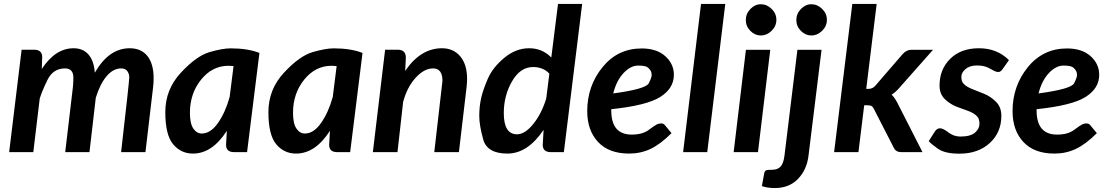

<svg xmlns="http://www.w3.org/2000/svg" viewBox="-20 -763 5547 963"><path d="M587.9 -419.9Q547.9 -419.9 514.9 -381.1Q481.9 -342.3 460.4 -272.5L428.7 0H307.1L345.7 -326.7Q348.1 -353.5 348.1 -373Q348.1 -419.9 306.2 -419.9Q246.1 -419.9 217.8 -361.6Q189.5 -303.2 179.2 -268.1L147 0H25.9L88.4 -513.7H150.9Q191.9 -513.7 191.9 -476.1V-474.6Q191.9 -473.6 191.4 -472.2L190.9 -454.6Q190.4 -438.5 189.5 -417Q257.8 -521 349.1 -521Q396.5 -521 423.8 -489.5Q451.2 -458 455.6 -398.4Q525.9 -521 630.4 -521Q688 -521 719.2 -482.2Q750.5 -443.4 750.5 -370.6Q750.5 -345.2 748 -326.7L709.5 0H587.4Q628.4 -356.9 628.4 -375Q628.4 -393.1 618.4 -406.5Q608.4 -419.9 587.9 -419.9Z M991.7 -93.3Q1036.1 -93.3 1073 -145.8Q1109.9 -198.2 1131.8 -276.4L1151.4 -431.6Q1137.7 -433.1 1126.5 -433.1Q1044.9 -433.1 988.8 -363.8Q932.6 -294.4 932.6 -197.3Q932.6 -143.1 949.7 -118.2Q966.8 -93.3 991.7 -93.3ZM1136.7 -520.5Q1222.2 -520.5 1281.2 -497.6L1219.2 0H1153.8Q1113.8 0 1113.8 -37.1L1117.7 -106.9Q1044.4 7.3 947.8 7.3Q887.2 7.3 848.1 -39.8Q809.1 -86.9 809.1 -200.7Q809.1 -314.5 887.2 -398.4Q965.3 -482.4 1030.5 -501.5Q1095.7 -520.5 1136.7 -520.5Z M1508.8 -93.3Q1553.2 -93.3 1590.1 -145.8Q1627 -198.2 1648.9 -276.4L1668.5 -431.6Q1654.8 -433.1 1643.6 -433.1Q1562 -433.1 1505.9 -363.8Q1449.7 -294.4 1449.7 -197.3Q1449.7 -143.1 1466.8 -118.2Q1483.9 -93.3 1508.8 -93.3ZM1653.8 -520.5Q1739.3 -520.5 1798.3 -497.6L1736.3 0H1670.9Q1630.9 0 1630.9 -37.1L1634.8 -106.9Q1561.5 7.3 1464.8 7.3Q1404.3 7.3 1365.2 -39.8Q1326.2 -86.9 1326.2 -200.7Q1326.2 -314.5 1404.3 -398.4Q1482.4 -482.4 1547.6 -501.5Q1612.8 -520.5 1653.8 -520.5Z M2199.2 -357.4Q2199.2 -419.9 2152.3 -419.9Q2107.4 -419.9 2064.7 -373Q2022 -326.2 2002 -252L1973.6 0H1850.1L1911.6 -513.7H1974.6Q2015.6 -513.7 2015.6 -473.6L2012.2 -407.2Q2089.4 -521 2196.8 -521Q2254.4 -521 2288.6 -480.2Q2322.8 -439.5 2322.8 -366.2Q2322.8 -352.5 2320.3 -326.7L2281.7 0H2158.2Q2199.2 -355 2199.2 -357.4Z M2506.8 -195.8Q2506.8 -89.4 2573.2 -89.4Q2612.8 -89.4 2654.5 -140.9Q2696.3 -192.4 2719.7 -269L2735.4 -393.6Q2704.6 -426.8 2653.3 -426.8Q2589.8 -426.8 2548.3 -355.2Q2506.8 -283.7 2506.8 -195.8ZM2742.7 0Q2702.1 0 2702.1 -37.1L2706.5 -111.8Q2626.5 7.3 2524.9 7.3Q2423.3 7.3 2403.6 -63.7Q2383.8 -134.8 2383.8 -181.2Q2383.8 -227.5 2392.8 -269.3Q2401.9 -311 2426.8 -368.2Q2451.7 -425.3 2509.5 -473.1Q2567.4 -521 2633.8 -521Q2699.7 -521 2745.1 -474.6L2778.8 -743.2H2899.9L2808.1 0Z M3055.7 -294.4Q3219.2 -316.4 3233.9 -345.2Q3248.5 -374 3248.5 -385.7Q3248.5 -397.5 3245.1 -405.3Q3241.7 -413.1 3230.5 -423.6Q3219.2 -434.1 3180.7 -434.1Q3142.6 -434.1 3107.2 -396.2Q3071.8 -358.4 3055.7 -294.4ZM3359.9 -387.7Q3359.9 -320.3 3292.2 -277.1Q3224.6 -233.9 3045.9 -215.3V-209Q3045.9 -87.9 3148.4 -87.9Q3202.1 -87.9 3233.4 -111.1Q3264.6 -134.3 3274.7 -139.2Q3284.7 -144 3296.9 -144Q3309.1 -144 3316.9 -132.8L3348.1 -95.2Q3292 -39.1 3242.4 -15.9Q3192.9 7.3 3135.7 7.3Q3033.7 7.3 2979.5 -51Q2925.3 -109.4 2925.3 -205.6Q2925.3 -331.5 3001.7 -425.8Q3078.1 -520 3198.2 -520Q3273.9 -520 3316.9 -481.2Q3359.9 -442.4 3359.9 -387.7Z M3406.2 0 3496.1 -743.2H3617.7L3527.3 0Z M3796.4 -585Q3766.6 -585 3743.7 -607.9Q3720.7 -630.9 3720.7 -662.6Q3720.7 -694.3 3743.7 -718Q3766.6 -741.7 3796.4 -741.7Q3826.2 -741.7 3850.1 -718.5Q3874 -695.3 3874 -663.6Q3874 -631.8 3849.9 -608.4Q3825.7 -585 3796.4 -585ZM3843.3 -513.2 3781.7 0H3659.7L3721.2 -513.2Z M4049.8 -585Q4020 -585 3997.1 -607.9Q3974.1 -630.9 3974.1 -662.6Q3974.1 -694.3 3997.1 -718Q4020 -741.7 4049.8 -741.7Q4079.6 -741.7 4103.5 -718.5Q4127.4 -695.3 4127.4 -663.6Q4127.4 -631.8 4103.3 -608.4Q4079.1 -585 4049.8 -585ZM4035.2 17.6Q4026.9 87.9 3982.7 134Q3938.5 180.2 3866.2 180.2Q3829.6 180.2 3801.3 170.4L3813.5 104Q3816.4 94.2 3823 91.3Q3829.6 88.4 3854.5 88.4Q3879.4 88.4 3894.5 73Q3909.7 57.6 3914.6 17.6L3979.5 -513.2H4100.6Z M4337.4 -317.4Q4356.9 -317.4 4371.1 -334L4507.3 -491.7Q4526.9 -513.2 4549.8 -513.2H4659.7L4490.7 -322.3Q4471.2 -299.8 4451.7 -288.1Q4463.4 -279.3 4480 -249L4606.9 0H4500Q4473.6 0 4462.9 -22L4363.3 -216.3Q4357.4 -228 4351.1 -231.4Q4344.7 -234.9 4331.1 -234.9H4314.5L4285.6 0H4163.6L4254.9 -743.2H4377L4324.7 -317.4Z M5002.4 -182.1Q5002.4 -98.6 4944.1 -45.4Q4885.7 7.8 4792 7.8Q4719.7 7.8 4684.6 -16.8Q4649.4 -41.5 4638.2 -55.2L4668 -102.1Q4679.2 -119.6 4694.6 -119.6Q4710 -119.6 4736.8 -98.9Q4763.7 -78.1 4796.4 -78.1Q4848.1 -78.1 4870.4 -97.9Q4892.6 -117.7 4892.6 -141.1Q4892.6 -164.1 4884 -175.3Q4875.5 -186.5 4861.3 -194.8Q4847.2 -203.1 4829.1 -209.2Q4811 -215.3 4778.8 -227.5Q4746.6 -239.7 4719.5 -265.4Q4692.4 -291 4692.4 -334Q4692.4 -415 4745.8 -468Q4799.3 -521 4890.1 -521Q4981 -521 5040.5 -461.4L5008.8 -416.5Q4998.5 -401.9 4987.8 -401.9Q4976.6 -401.9 4967.5 -407Q4958.5 -412.1 4936.8 -423.3Q4915 -434.6 4879.4 -434.6Q4843.8 -434.6 4822.8 -416.7Q4801.8 -398.9 4801.8 -377.9Q4801.8 -356.9 4810.3 -346.2Q4818.8 -335.4 4833 -327.4Q4847.2 -319.3 4865.2 -312.7Q4883.3 -306.2 4916.3 -292.5Q4949.2 -278.8 4975.8 -252.2Q5002.4 -225.6 5002.4 -182.1Z M5189 -294.4Q5352.5 -316.4 5367.2 -345.2Q5381.8 -374 5381.8 -385.7Q5381.8 -397.5 5378.4 -405.3Q5375 -413.1 5363.8 -423.6Q5352.5 -434.1 5314 -434.1Q5275.9 -434.1 5240.5 -396.2Q5205.1 -358.4 5189 -294.4ZM5493.2 -387.7Q5493.2 -320.3 5425.5 -277.1Q5357.9 -233.9 5179.2 -215.3V-209Q5179.2 -87.9 5281.7 -87.9Q5335.4 -87.9 5366.7 -111.1Q5397.9 -134.3 5408 -139.2Q5418 -144 5430.2 -144Q5442.4 -144 5450.2 -132.8L5481.4 -95.2Q5425.3 -39.1 5375.7 -15.9Q5326.2 7.3 5269 7.3Q5167 7.3 5112.8 -51Q5058.6 -109.4 5058.6 -205.6Q5058.6 -331.5 5135 -425.8Q5211.4 -520 5331.5 -520Q5407.2 -520 5450.2 -481.2Q5493.2 -442.4 5493.2 -387.7Z"/></svg>

Font: Lato-BoldItalic
Style: Bold Italic
Weight: 700
Italic angle: -7°
Designer: Lukasz Dziedzic
Foundry: tyPoland Lukasz Dziedzic
Version: Version 1.104; Western+Polish opensource